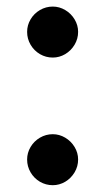

<svg xmlns="http://www.w3.org/2000/svg" viewBox="-20 -542 312 570"><path d="M60.5 -68.4Q60.5 -88.4 70.8 -105.7Q81.1 -123 98.6 -133.3Q116.2 -143.6 136.7 -143.6Q156.2 -143.6 173.6 -133.3Q190.9 -123 201.4 -105.7Q211.9 -88.4 211.9 -68.4Q211.9 -47.9 201.4 -30.3Q190.9 -12.7 173.6 -2.4Q156.2 7.8 136.7 7.8Q116.2 7.8 98.6 -2.4Q81.1 -12.7 70.8 -30.3Q60.5 -47.9 60.5 -68.4ZM60.5 -447.3Q60.5 -467.3 70.8 -484.6Q81.1 -502 98.6 -512.2Q116.2 -522.5 136.7 -522.5Q156.2 -522.5 173.6 -512.2Q190.9 -502 201.4 -484.6Q211.9 -467.3 211.9 -447.3Q211.9 -426.8 201.4 -409.2Q190.9 -391.6 173.6 -381.3Q156.2 -371.1 136.7 -371.1Q116.2 -371.1 98.6 -381.3Q81.1 -391.6 70.8 -409.2Q60.5 -426.8 60.5 -447.3Z"/></svg>

Font: Pretendard Std SemiBold
Style: Regular
Weight: 600
Designer: Base glyphs from Inter by Rasmus Andersson; Hangeul glyphs from Noto Sans CJK(Source Han Sans) by Jang Soo-young and Kan
Foundry: Kil Hyung-jin
Version: Version 1.309